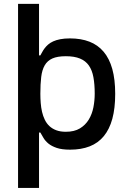

<svg xmlns="http://www.w3.org/2000/svg" viewBox="-20 -747 650 972"><path d="M71.4 -727.3H177.6V-466.6H184.3Q188.9 -474.4 193.9 -483.8Q198.9 -493.3 206.1 -502.8Q213.4 -512.4 223.7 -521.5Q234 -530.5 249.1 -537.5Q264.2 -544.4 285.2 -548.5Q306.1 -552.6 334.2 -552.6Q390.3 -552.6 432.9 -536Q475.5 -519.5 504.6 -485.1Q533.7 -450.6 548.5 -397.7Q563.2 -344.8 563.2 -271.7Q563.2 -198.9 548.7 -145.6Q534.1 -92.3 505.3 -57.5Q476.6 -22.7 433.8 -6Q391 10.7 334.9 10.7Q293.3 10.7 267.2 1.8Q241.1 -7.1 225.1 -20.2Q209.2 -33.4 200.3 -48.5Q191.4 -63.6 184.3 -76H177.6V204.5H71.4ZM184.3 -272.7Q184.3 -249.3 186.1 -225.9Q187.9 -202.4 192.8 -180.9Q197.8 -159.4 206.7 -141Q215.6 -122.5 229.8 -109Q244 -95.5 264.6 -87.7Q285.2 -79.9 313.2 -79.9Q356.2 -79.9 384.4 -96.9Q412.6 -114 429.3 -141.5Q446 -169 452.8 -203.5Q459.5 -237.9 459.5 -272.7Q459.5 -320.3 452.9 -356Q446.4 -391.7 429.9 -415.3Q413.4 -438.9 384.9 -450.6Q356.5 -462.4 313.2 -462.4Q270.6 -462.4 245.2 -451Q219.8 -439.6 206.3 -416.2Q192.8 -392.8 188.6 -357.1Q184.3 -321.4 184.3 -272.7Z"/></svg>

Font: Cannonade Med
Style: Regular
Weight: 500
Designer: Rasmus Andersson
Foundry: rsms
Version: Version 3.012;git-f93a4a705